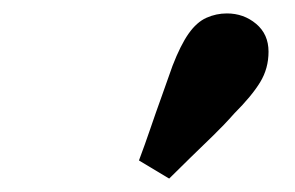

<svg xmlns="http://www.w3.org/2000/svg" viewBox="-20 -811 440 286"><path d="M187 -572Q196 -596 204 -619.5Q212 -643 220.5 -666.5Q229 -690 237 -713Q249 -744 261 -761Q273 -778 287.5 -784.5Q302 -791 318 -791Q343 -791 361.5 -775.5Q380 -760 380 -734Q380 -709 367.5 -688.5Q355 -668 329 -642Q314 -625 297.5 -609Q281 -593 264.5 -577Q248 -561 232 -545Z"/></svg>

Font: Source Serif 4 ExtraBold
Style: Italic
Weight: 800
Italic angle: -12°
Designer: Frank Grießhammer
Foundry: Adobe Systems Incorporated
Version: Version 4.004;hotconv 1.0.116;makeotfexe 2.5.65601